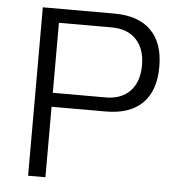

<svg xmlns="http://www.w3.org/2000/svg" viewBox="-51 -748 729 795"><g transform="rotate(5 313.5 -350.0)"><path d="M95 -700H392Q492 -700 544.5 -648Q597 -596 597 -497Q597 -397 544.5 -345Q492 -293 392 -293H167V0H95ZM386 -351Q452 -351 488.5 -389.5Q525 -428 525 -497Q525 -565 488.5 -603.5Q452 -642 386 -642H167V-351Z"/></g></svg>

Font: KoHo
Style: Regular
Weight: 400
Version: Version 1.000; ttfautohint (v1.6)